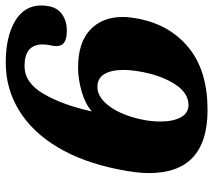

<svg xmlns="http://www.w3.org/2000/svg" viewBox="-58 -692 760 685"><g transform="rotate(-90 322.5 -350.0)"><path d="M47 -199Q47 -244 60 -307Q85 -434 139 -524.5Q193 -615 270.5 -662.5Q348 -710 441 -710Q533 -710 589 -677Q645 -644 645 -583Q645 -570 642 -555Q636 -524 612 -508Q588 -492 556 -492Q527 -492 513.5 -501Q500 -510 500 -530Q500 -539 503 -551Q506 -566 506 -578Q506 -643 429 -643Q369 -643 329.5 -575Q290 -507 267 -403Q295 -427 339 -439.5Q383 -452 423 -452Q512 -452 558 -409Q604 -366 604 -292Q604 -270 597 -233Q574 -121 492 -55.5Q410 10 272 10Q47 10 47 -199ZM407 -219Q415 -261 415 -290Q415 -334 400 -358.5Q385 -383 354 -383Q317 -383 285 -339.5Q253 -296 238 -224Q231 -192 231 -158Q231 -113 246 -85.5Q261 -58 290 -58Q331 -58 361.5 -102.5Q392 -147 407 -219Z"/></g></svg>

Font: Taviraj ExtraBold
Style: Italic
Weight: 800
Italic angle: -12°
Designer: Katatrad Team
Foundry: CadsonDemak
Version: Version 1.001